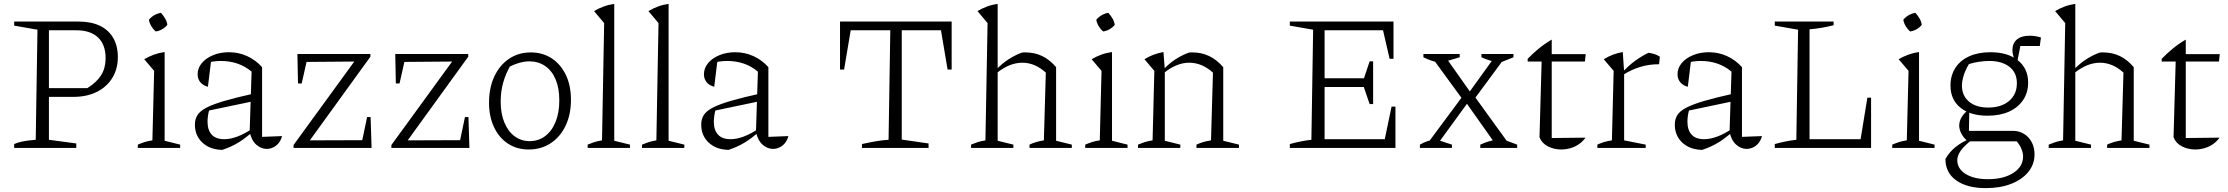

<svg xmlns="http://www.w3.org/2000/svg" viewBox="-20 -762 11479 989"><path d="M385 -651Q449 -651 494 -629.5Q539 -608 563 -567Q587 -526 587 -468Q587 -407 558.5 -360.5Q530 -314 478.5 -288.5Q427 -263 358 -263H200V-308H430Q479 -339 501.5 -375.5Q524 -412 524 -462Q524 -532 485 -569Q446 -606 373 -606H232V-42L373 -23V0H53V-20Q70 -28 97 -33.5Q124 -39 164 -42L173 -609L53 -630V-651Z M690 0V-17Q706 -24 724.5 -30Q743 -36 765 -39L774 -397L723 -457Q747 -471 773 -480.5Q799 -490 828 -494V-37L908 -17V0ZM809 -696Q821 -683 830.5 -667Q840 -651 842 -634Q832 -621 815.5 -611.5Q799 -602 782 -600Q769 -611 759.5 -627Q750 -643 747 -660Q758 -674 774.5 -683.5Q791 -693 809 -696Z M1354 5Q1325 5 1300 -17Q1275 -39 1266 -83L1276 -393Q1211 -448 1117 -448Q1097 -448 1077 -445Q1057 -442 1038 -437L1068 -454L1051 -315Q1025 -322 1011.5 -339Q998 -356 998 -379Q998 -411 1019 -436.5Q1040 -462 1077 -477.5Q1114 -493 1159 -493Q1209 -493 1253 -473Q1297 -453 1330 -416V-57L1433 -61Q1427 -39 1415 -24.5Q1403 -10 1387 -2.5Q1371 5 1354 5ZM1125 10Q1062 9 1023 -27Q984 -63 984 -120Q984 -148 997 -169Q1010 -190 1043.5 -207.5Q1077 -225 1137 -242.5Q1197 -260 1292 -281V-242L1039 -189L1059 -200Q1054 -184 1051.5 -167Q1049 -150 1049 -135Q1049 -92 1070.5 -68.5Q1092 -45 1135 -45Q1167 -45 1204 -59Q1241 -73 1282 -101V-84Q1247 -52 1210 -29Q1173 -6 1125 10Z M1492 0V-15L1805 -445L1559 -443L1534 -332H1515L1512 -484H1888V-470L1576 -39L1846 -40L1871 -159H1889L1894 0Z M1996 0V-15L2309 -445L2063 -443L2038 -332H2019L2016 -484H2392V-470L2080 -39L2350 -40L2375 -159H2393L2398 0Z M2703 8Q2642 8 2596 -22.5Q2550 -53 2524.5 -107.5Q2499 -162 2499 -233Q2499 -310 2526.5 -368.5Q2554 -427 2602.5 -459.5Q2651 -492 2714 -492Q2776 -492 2822.5 -461Q2869 -430 2895 -375.5Q2921 -321 2921 -248Q2921 -172 2893.5 -114.5Q2866 -57 2817 -24.5Q2768 8 2703 8ZM2708 -35Q2753 -35 2787.5 -60.5Q2822 -86 2841.5 -133.5Q2861 -181 2861 -245Q2861 -308 2842 -353Q2823 -398 2788 -422Q2753 -446 2707 -446Q2679 -446 2647.5 -436Q2616 -426 2582 -406L2613 -431Q2586 -386 2572.5 -338.5Q2559 -291 2559 -239Q2559 -177 2578 -131Q2597 -85 2631 -60Q2665 -35 2708 -35Z M3007 0V-17Q3021 -23 3038.5 -29Q3056 -35 3081 -39L3092 -643L3040 -705Q3064 -719 3089.5 -728.5Q3115 -738 3144 -742V-37L3225 -17V0Z M3287 0V-17Q3301 -23 3318.5 -29Q3336 -35 3361 -39L3372 -643L3320 -705Q3344 -719 3369.5 -728.5Q3395 -738 3424 -742V-37L3505 -17V0Z M3962 5Q3933 5 3908 -17Q3883 -39 3874 -83L3884 -393Q3819 -448 3725 -448Q3705 -448 3685 -445Q3665 -442 3646 -437L3676 -454L3659 -315Q3633 -322 3619.5 -339Q3606 -356 3606 -379Q3606 -411 3627 -436.5Q3648 -462 3685 -477.5Q3722 -493 3767 -493Q3817 -493 3861 -473Q3905 -453 3938 -416V-57L4041 -61Q4035 -39 4023 -24.5Q4011 -10 3995 -2.5Q3979 5 3962 5ZM3733 10Q3670 9 3631 -27Q3592 -63 3592 -120Q3592 -148 3605 -169Q3618 -190 3651.5 -207.5Q3685 -225 3745 -242.5Q3805 -260 3900 -281V-242L3647 -189L3667 -200Q3662 -184 3659.5 -167Q3657 -150 3657 -135Q3657 -92 3678.5 -68.5Q3700 -45 3743 -45Q3775 -45 3812 -59Q3849 -73 3890 -101V-84Q3855 -52 3818 -29Q3781 -6 3733 10Z M4882 -651V-404H4861L4827 -606H4625V-43L4763 -23V0H4420V-20Q4456 -28 4490 -34Q4524 -40 4557 -42L4566 -606H4362L4328 -404H4307V-651Z M4982 0V-17Q4996 -23 5013.5 -29Q5031 -35 5056 -39L5067 -643L5015 -705Q5039 -719 5064.5 -728.5Q5090 -738 5119 -742V-37L5200 -17V0ZM5283 0V-17Q5297 -24 5315 -29.5Q5333 -35 5357 -39L5367 -388L5420 -416V-37L5501 -17V0ZM5113 -385 5112 -404Q5142 -435 5175 -456.5Q5208 -478 5244 -491Q5249 -492 5254 -492Q5259 -492 5263 -492Q5309 -492 5348 -473.5Q5387 -455 5420 -416L5367 -388Q5311 -439 5246 -439Q5180 -439 5113 -385Z M5570 0V-17Q5586 -24 5604.5 -30Q5623 -36 5645 -39L5654 -397L5603 -457Q5627 -471 5653 -480.5Q5679 -490 5708 -494V-37L5788 -17V0ZM5689 -696Q5701 -683 5710.5 -667Q5720 -651 5722 -634Q5712 -621 5695.5 -611.5Q5679 -602 5662 -600Q5649 -611 5639.5 -627Q5630 -643 5627 -660Q5638 -674 5654.5 -683.5Q5671 -693 5689 -696Z M5842 0V-17Q5856 -23 5873.5 -29Q5891 -35 5917 -39L5926 -397L5875 -457Q5921 -485 5973 -494L5980 -404V-37L6060 -17V0ZM6143 0V-17Q6158 -24 6175.5 -29.5Q6193 -35 6218 -39L6228 -388L6281 -416V-37L6362 -17V0ZM5974 -385 5973 -404Q6002 -435 6035 -456.5Q6068 -478 6104 -491Q6109 -492 6114 -492Q6119 -492 6123 -492Q6169 -492 6208 -473.5Q6247 -455 6281 -416L6228 -388Q6171 -439 6106 -439Q6040 -439 5974 -385Z M7148 -213H7168V0H6624V-20Q6653 -28 6680.5 -33.5Q6708 -39 6735 -42L6744 -609L6624 -630V-651H7158V-459H7138L7104 -606H6777L6803 -632V-359H7006L7035 -446H7053V-226H7035L7005 -314H6803V-20L6777 -45H7113Z M7334 -10V-24L7521 -276H7568L7748 -27V-10H7690L7526 -242H7547L7378 -10ZM7294 0V-17Q7330 -38 7374 -45L7459 -17V0ZM7605 0V-17Q7633 -30 7660.5 -37Q7688 -44 7717 -46L7795 -17V0ZM7401 -438Q7375 -442 7353.5 -449.5Q7332 -457 7312 -467V-484H7499V-467ZM7519 -243 7362 -458V-474H7422L7561 -277H7541L7683 -474H7729V-461L7568 -243ZM7706 -439Q7680 -443 7656 -450Q7632 -457 7611 -467V-484H7776V-467Z M7973 -558V-483H8148L8144 -445H7973V-51L8147 -53Q8133 -33 8112.5 -19Q8092 -5 8068.5 1.5Q8045 8 8022 8Q7985 8 7953.5 -8Q7922 -24 7910 -55L7921 -445H7849V-459Q7876 -487 7906.5 -512Q7937 -537 7973 -558Z M8526 -431Q8428 -432 8340 -376V-393Q8370 -425 8403 -449Q8436 -473 8471 -490Q8488 -488 8502 -483.5Q8516 -479 8530 -470ZM8208 0V-17Q8223 -24 8240 -29.5Q8257 -35 8283 -39L8292 -397L8241 -457Q8287 -485 8339 -494L8346 -391V-39L8457 -17V0Z M8977 5Q8948 5 8923 -17Q8898 -39 8889 -83L8899 -393Q8834 -448 8740 -448Q8720 -448 8700 -445Q8680 -442 8661 -437L8691 -454L8674 -315Q8648 -322 8634.5 -339Q8621 -356 8621 -379Q8621 -411 8642 -436.5Q8663 -462 8700 -477.5Q8737 -493 8782 -493Q8832 -493 8876 -473Q8920 -453 8953 -416V-57L9056 -61Q9050 -39 9038 -24.5Q9026 -10 9010 -2.5Q8994 5 8977 5ZM8748 10Q8685 9 8646 -27Q8607 -63 8607 -120Q8607 -148 8620 -169Q8633 -190 8666.5 -207.5Q8700 -225 8760 -242.5Q8820 -260 8915 -281V-242L8662 -189L8682 -200Q8677 -184 8674.5 -167Q8672 -150 8672 -135Q8672 -92 8693.5 -68.5Q8715 -45 8758 -45Q8790 -45 8827 -59Q8864 -73 8905 -101V-84Q8870 -52 8833 -29Q8796 -6 8748 10Z M9599 -259H9618V0H9122V-20Q9151 -28 9178.5 -33.5Q9206 -39 9233 -42L9242 -609L9122 -630V-651H9425V-632Q9398 -625 9366.5 -619.5Q9335 -614 9301 -611V-45H9564Z M9727 0V-17Q9743 -24 9761.5 -30Q9780 -36 9802 -39L9811 -397L9760 -457Q9784 -471 9810 -480.5Q9836 -490 9865 -494V-37L9945 -17V0ZM9846 -696Q9858 -683 9867.5 -667Q9877 -651 9879 -634Q9869 -621 9852.5 -611.5Q9836 -602 9819 -600Q9806 -611 9796.5 -627Q9787 -643 9784 -660Q9795 -674 9811.5 -683.5Q9828 -693 9846 -696Z M10209 207Q10113 207 10057 167.5Q10001 128 10001 57Q10021 21 10053.5 -5Q10086 -31 10127 -47H10144Q10097 -11 10079.5 14.5Q10062 40 10062 63Q10062 107 10105 134Q10148 161 10220 161Q10301 161 10351 128.5Q10401 96 10401 44Q10401 26 10392.5 5Q10384 -16 10368 -34H10117Q10095 -51 10083.5 -73Q10072 -95 10072 -115Q10072 -139 10086 -161Q10100 -183 10124 -199L10122 -88H10349Q10380 -88 10405.5 -72.5Q10431 -57 10445.5 -29.5Q10460 -2 10460 33Q10460 84 10428 123.5Q10396 163 10339.5 185Q10283 207 10209 207ZM10218 -166Q10129 -166 10078 -207.5Q10027 -249 10027 -321Q10027 -373 10052 -412Q10077 -451 10123.5 -472Q10170 -493 10233 -493Q10322 -493 10374.5 -451Q10427 -409 10427 -337Q10427 -285 10401 -246.5Q10375 -208 10328.5 -187Q10282 -166 10218 -166ZM10221 -208Q10289 -208 10329 -242Q10369 -276 10369 -333Q10369 -388 10330.5 -418Q10292 -448 10227 -448Q10203 -448 10175 -444Q10147 -440 10122 -432Q10103 -400 10094.5 -371.5Q10086 -343 10086 -321Q10086 -269 10122.5 -238.5Q10159 -208 10221 -208ZM10364 -439Q10356 -456 10351 -472.5Q10346 -489 10346 -503Q10346 -539 10369 -558.5Q10392 -578 10435 -578Q10448 -578 10462 -576Q10476 -574 10493 -569L10487 -525H10387L10370 -439Z M10533 0V-17Q10547 -23 10564.5 -29Q10582 -35 10607 -39L10618 -643L10566 -705Q10590 -719 10615.5 -728.5Q10641 -738 10670 -742V-37L10751 -17V0ZM10834 0V-17Q10848 -24 10866 -29.5Q10884 -35 10908 -39L10918 -388L10971 -416V-37L11052 -17V0ZM10664 -385 10663 -404Q10693 -435 10726 -456.5Q10759 -478 10795 -491Q10800 -492 10805 -492Q10810 -492 10814 -492Q10860 -492 10899 -473.5Q10938 -455 10971 -416L10918 -388Q10862 -439 10797 -439Q10731 -439 10664 -385Z M11239 -558V-483H11414L11410 -445H11239V-51L11413 -53Q11399 -33 11378.5 -19Q11358 -5 11334.5 1.5Q11311 8 11288 8Q11251 8 11219.5 -8Q11188 -24 11176 -55L11187 -445H11115V-459Q11142 -487 11172.5 -512Q11203 -537 11239 -558Z"/></svg>

Font: Piazzolla Thin ExtraLight
Style: Regular
Weight: 250
Version: Version 2.005